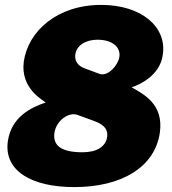

<svg xmlns="http://www.w3.org/2000/svg" viewBox="-20 -753 700 783"><path d="M393 -733C213 -733 95 -626 77 -502C62 -389 161 -342 166 -335C104 -314 26 -275 12 -177C-5 -56 109 10 283 10C474 10 612 -70 632 -213C648 -329 565 -369 517 -397C546 -406 633 -444 644 -530C661 -644 556 -733 393 -733ZM377 -591C443 -591 472 -557 467 -522C462 -487 420 -439 385 -452L326 -474C297 -484 284 -505 287 -530C292 -569 331 -591 377 -591ZM317 -132C224 -132 195 -163 202 -212C210 -262 261 -298 297 -284L363 -260C413 -242 420 -219 417 -194C411 -156 376 -132 317 -132Z"/></svg>

Font: United Sans Black
Style: Italic
Weight: 900
Italic angle: -8°
Designer: Pablo Impallari, Rodrigo Fuenzalida (Modified by Dan O. Williams)
Version: Version 1.000;PS 001.000;hotconv 1.0.88;makeotf.lib2.5.64775